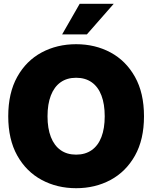

<svg xmlns="http://www.w3.org/2000/svg" viewBox="-20 -969 792 1000"><path d="M376.5 11.2Q277.3 11.2 197 -32Q116.7 -75.2 69.8 -158.9Q22.9 -242.7 22.9 -363.3Q22.9 -484.9 69.8 -568.8Q116.7 -652.8 197 -695.8Q277.3 -738.8 376.5 -738.8Q475.6 -738.8 555.7 -695.8Q635.7 -652.8 682.9 -568.8Q730 -484.9 730 -363.3Q730 -242.2 682.9 -158.4Q635.7 -74.7 555.7 -31.7Q475.6 11.2 376.5 11.2ZM376.5 -163.6Q424.3 -163.6 457.8 -187.3Q491.2 -210.9 508.3 -255.6Q525.4 -300.3 525.4 -363.3Q525.4 -426.8 508.3 -471.7Q491.2 -516.6 457.8 -540.3Q424.3 -564 376.5 -564Q328.6 -564 295.4 -540.3Q262.2 -516.6 244.9 -471.7Q227.5 -426.8 227.5 -363.3Q227.5 -300.3 244.9 -255.6Q262.2 -210.9 295.4 -187.3Q328.6 -163.6 376.5 -163.6ZM303.7 -790 395 -949.2H572.3L432.6 -790Z"/></svg>

Font: Inter 28pt Black
Style: Regular
Weight: 900
Designer: Rasmus Andersson
Foundry: rsms
Version: Version 4.001;git-66647c0bb